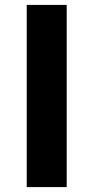

<svg xmlns="http://www.w3.org/2000/svg" viewBox="-20 -763 380 783"><path d="M89 0V-743H252V0Z"/></svg>

Font: Noto Sans SC ExtraBold
Style: Regular
Weight: 800
Designer: Ryoko NISHIZUKA 西塚涼子 (kana, bopomofo & ideographs); Paul D. Hunt (Latin, Greek & Cyrillic); Sandoll Communications 산돌커뮤니
Foundry: Adobe
Version: Version 2.004-H2;hotconv 1.0.118;makeotfexe 2.5.65603